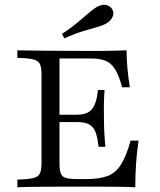

<svg xmlns="http://www.w3.org/2000/svg" viewBox="-20 -781 668 801"><path d="M52.4 0V-31.5Q96 -33.1 117.7 -37.9Q139.5 -42.7 146.4 -57.3Q153.2 -71.8 153.2 -100.8V-470.2Q153.2 -500 146.4 -514.1Q139.5 -528.2 117.7 -533.5Q96 -538.7 52.4 -539.5V-571Q96.8 -570.2 168.5 -569.4Q240.3 -568.5 336.3 -568.5Q363.7 -568.5 394 -568.5Q424.2 -568.5 453.6 -569.4Q483.1 -570.2 508.1 -571Q508.1 -533.1 511.7 -494.8Q515.3 -456.5 521.8 -416.9H489.5Q476.6 -464.5 460.9 -490.7Q445.2 -516.9 421.4 -527Q397.6 -537.1 359.7 -537.1H228.2V-100.8Q228.2 -71.8 233.5 -57.7Q238.7 -43.5 254.8 -38.7Q271 -33.9 303.2 -33.9H339.5Q395.2 -33.9 429 -46.8Q462.9 -59.7 484.7 -94.4Q506.5 -129 525 -194.4H558.1Q550.8 -146 547.6 -98Q544.4 -50 544.4 0Q504 -1.6 453.2 -2Q402.4 -2.4 336.3 -2.4Q241.1 -2.4 169.4 -2Q97.6 -1.6 52.4 0ZM200.8 -271.8V-302.4H355.6V-271.8ZM391.1 -168.5Q387.1 -208.1 378.2 -230.6Q369.4 -253.2 350.8 -262.5Q332.3 -271.8 300 -271.8V-302.4Q345.2 -302.4 364.1 -326.2Q383.1 -350 388.7 -405.6H416.1Q412.9 -358.1 413.3 -333.1Q413.7 -308.1 413.7 -287.1Q413.7 -270.2 414.1 -254.4Q414.5 -238.7 415.7 -218.5Q416.9 -198.4 419.4 -168.5ZM248.4 -621 238.7 -639.5Q270.2 -660.5 291.9 -677.8Q313.7 -695.2 329.8 -709.3Q346 -723.4 358.9 -734.3Q371.8 -745.2 384.7 -752.4Q405.6 -763.7 423 -760.1Q440.3 -756.5 448.4 -741.9Q456.5 -728.2 450 -711.7Q443.5 -695.2 423.4 -683.1Q407.3 -674.2 384.3 -667.7Q361.3 -661.3 328.2 -651.6Q295.2 -641.9 248.4 -621Z"/></svg>

Font: Playfair 12pt Light
Style: Regular
Weight: 300
Designer: Claus Eggers Sørensen
Foundry: Claus Eggers Sørensen
Version: Version 2.000;gftools[0.9.28]